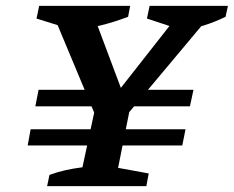

<svg xmlns="http://www.w3.org/2000/svg" viewBox="-20 -632 794 652"><path d="M100 -271 111 -327H637L625 -271ZM74 -138 84 -193H610L599 -138ZM318 -206 163 -577 170 -612H286L403 -300H364L609 -612H698L691 -576L381 -206ZM140 0 148 -38Q175 -48 202 -54Q229 -60 260 -64L310 -297H428L381 -62L485 -43L477 0ZM229 -530 104 -569 113 -612H422L415 -575Q368 -557 321 -545.5Q274 -534 229 -530ZM597 -530 479 -569 488 -612H754L746 -575Q709 -557 672 -545.5Q635 -534 597 -530Z"/></svg>

Font: Piazzolla Thin
Style: Bold Italic
Weight: 700
Italic angle: -11.3°
Version: Version 2.005